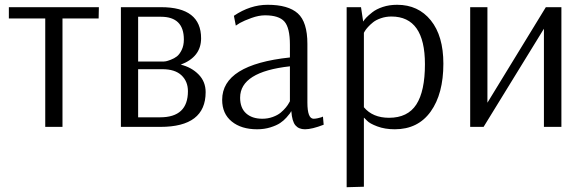

<svg xmlns="http://www.w3.org/2000/svg" viewBox="-20 -530 2440 802"><path d="M169 0V-453H17V-500H393L392 -453H241V0Z M485 0V-500H653Q820 -500 820 -370Q820 -292 735 -260Q780 -249 809.5 -219Q839 -189 839 -145Q839 0 650 0ZM557 -273H664Q667 -273 673 -274Q679 -275 693.5 -280.5Q708 -286 719 -294.5Q730 -303 739 -321.5Q748 -340 748 -365Q748 -460 652 -460H557ZM557 -40H649Q765 -40 765 -149Q765 -190 738 -215.5Q711 -241 658 -241H557Z M1054 10Q988 10 948 -22.5Q908 -55 908 -113Q908 -260 1191 -290V-343Q1191 -414 1168 -440Q1145 -466 1087 -466Q1061 -466 1030.5 -455Q1000 -444 982 -434L965 -423L957 -464Q1025 -510 1098 -510Q1184 -510 1224 -474Q1264 -438 1264 -347V-102Q1264 -34 1290 -34Q1297 -34 1306.5 -36Q1316 -38 1322 -40L1329 -43L1332 -9Q1283 10 1254 10Q1228 10 1214 -6.5Q1200 -23 1197 -65H1196Q1195 -62 1191.5 -57Q1188 -52 1176.5 -39Q1165 -26 1150 -16Q1135 -6 1109.5 2Q1084 10 1054 10ZM1076 -34Q1099 -34 1119.5 -41.5Q1140 -49 1152.5 -59.5Q1165 -70 1174 -81Q1183 -92 1187 -100L1191 -107V-253Q983 -230 983 -122Q983 -79 1008 -56.5Q1033 -34 1076 -34Z M1428 252V-500H1488L1497 -440Q1502 -448 1510 -456.5Q1518 -465 1535 -478.5Q1552 -492 1579 -501Q1606 -510 1639 -510Q1727 -510 1779.5 -445Q1832 -380 1832 -264Q1832 -138 1779 -64Q1726 10 1629 10Q1588 10 1556 -2Q1524 -14 1513 -26L1501 -38H1500V250ZM1605 -38Q1683 -38 1719 -93.5Q1755 -149 1755 -262Q1755 -461 1615 -461Q1592 -461 1571.5 -454Q1551 -447 1538.5 -437Q1526 -427 1517 -417Q1508 -407 1504 -400L1500 -393V-82Q1537 -38 1605 -38Z M1944 0V-500H2016V-101L2260 -500H2325V0H2252V-410L2000 0Z"/></svg>

Font: Arsenal
Style: Regular
Weight: 400
Designer: Andrij Shevchenko
Foundry: Stairsfor
Version: Version 2.001;PS 002.001;hotconv 1.0.88;makeotf.lib2.5.64775